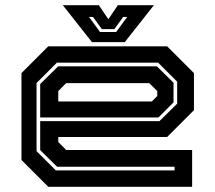

<svg xmlns="http://www.w3.org/2000/svg" viewBox="-20 -718 828 738"><path d="M622.5 -540 725.5 -437V-294.5L622.5 -191.5H204V-172L234.5 -141.5H718.5V0H165.5L62.5 -103V-437L165.5 -540ZM588 -477H198.5L120.5 -399V-137L194.5 -63H651V-77H199.5L134.5 -141V-252.5H593L661 -319.5V-404ZM583 -463 647 -400V-324.5L589 -266.5H134.5V-395L203.5 -463ZM553.5 -398.5H234.5L204 -368V-328H563.5L584.5 -349V-368ZM333.5 -556 221.5 -698H360L396.5 -644L433 -698H571.5L459.5 -556ZM364.5 -595H426.5L469 -653H453.5L419.5 -606H371.5L337.5 -653H322Z"/></svg>

Font: Tourney Expanded Regular
Style: Bold
Weight: 700
Width: 7
Designer: Tyler Finck
Foundry: Etcetera Type Co
Version: Version 1.010; ttfautohint (v1.8.3)